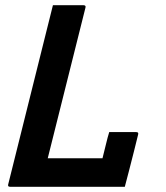

<svg xmlns="http://www.w3.org/2000/svg" viewBox="-20 -720 640 740"><path d="M20 0Q8 0 12 -11Q49 -158 85.5 -305.5Q122 -453 159 -600Q165 -625 171.5 -650Q178 -675 184 -700H301Q313 -700 309 -689Q273 -544 236.5 -399.5Q200 -255 164 -110H375Q381 -133 388 -162.5Q395 -192 401 -211H504Q516 -211 512 -200Q506 -175 496.5 -137.5Q487 -100 477.5 -63Q468 -26 461 0Z"/></svg>

Font: Recursive Mn Lnr St SmB
Style: Italic
Weight: 600
Italic angle: -15°
Monospace: yes
Version: Version 1.079;hotconv 1.0.112;makeotfexe 2.5.65598; ttfautoh